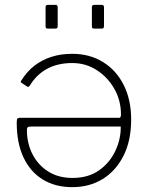

<svg xmlns="http://www.w3.org/2000/svg" viewBox="-20 -762 617 792"><path d="M218 -732V-656Q218 -649 216 -646.5Q214 -644 206 -644H179Q172 -644 170 -646Q168 -648 168 -654V-732Q168 -742 177 -742H209Q218 -742 218 -732ZM409 -732V-656Q409 -649 407 -646.5Q405 -644 397 -644H370Q363 -644 361 -646Q359 -648 359 -654V-732Q359 -742 368 -742H400Q409 -742 409 -732ZM479 -290Q479 -347 452 -395Q425 -443 379.5 -472.5Q334 -502 278 -502Q218 -502 174 -478Q130 -454 103 -409Q100 -405 97.5 -404Q95 -403 92 -405L69 -420Q63 -424 68 -430Q91 -467 122 -491Q153 -515 192 -527.5Q231 -540 278 -540Q350 -540 405 -506Q460 -472 490.5 -411Q521 -350 521 -269Q521 -182 489.5 -119.5Q458 -57 403.5 -23.5Q349 10 278 10Q208 10 156.5 -21.5Q105 -53 77 -112.5Q49 -172 49 -256Q49 -262 50 -269Q51 -276 62 -276H473Q476 -276 477.5 -280.5Q479 -285 479 -290ZM108 -240Q98 -240 94.5 -237Q91 -234 91 -226Q91 -171 114 -126Q137 -81 179 -54.5Q221 -28 279 -28Q345 -28 389.5 -60Q434 -92 456.5 -141Q479 -190 478 -240Z"/></svg>

Font: Libre Franklin Thin
Style: Regular
Weight: 100
Designer: Pablo Impallari, Rodrigo Fuenzalida, Nhung Nguyen
Foundry: Impallari Type
Version: Version 3.000